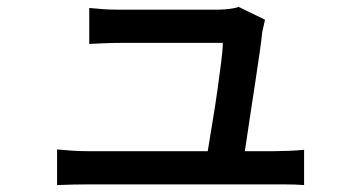

<svg xmlns="http://www.w3.org/2000/svg" viewBox="-20 -533 1040 555"><path d="M746 -476Q744 -468 742 -458Q740 -448 738 -440Q736 -419 730.5 -380.5Q725 -342 718 -296Q711 -250 704 -204.5Q697 -159 691.5 -121Q686 -83 682 -62H575Q578 -80 583.5 -114.5Q589 -149 596 -191Q603 -233 609 -276Q615 -319 619.5 -354.5Q624 -390 624 -409Q607 -409 575 -409Q543 -409 504 -409Q465 -409 427.5 -409Q390 -409 363 -409Q336 -409 327 -409Q305 -409 281.5 -408Q258 -407 238 -406V-510Q251 -509 266.5 -507.5Q282 -506 298 -505.5Q314 -505 326 -505Q339 -505 367 -505Q395 -505 429.5 -505Q464 -505 500 -505Q536 -505 565 -505Q594 -505 610 -505Q619 -505 631 -506Q643 -507 654 -509Q665 -511 670 -513ZM145 -101Q165 -99 188 -97.5Q211 -96 235 -96Q249 -96 290 -96Q331 -96 387.5 -96Q444 -96 505.5 -96Q567 -96 623 -96Q679 -96 719 -96Q759 -96 772 -96Q789 -96 815 -97Q841 -98 859 -100V2Q849 1 833.5 0.5Q818 0 802 0Q786 0 774 0Q761 0 719.5 0Q678 0 621.5 0Q565 0 503 0Q441 0 384.5 0Q328 0 288 0Q248 0 235 0Q211 0 191 0.5Q171 1 145 2Z"/></svg>

Font: Noto Sans SC Medium
Style: Regular
Weight: 500
Designer: Ryoko NISHIZUKA  (kana, bopomofo & ideographs); Paul D. Hunt (Latin, Greek & Cyrillic); Sandoll Communications , Soo-you
Foundry: Adobe
Version: Version 2.004-H2;hotconv 1.0.118;makeotfexe 2.5.65603